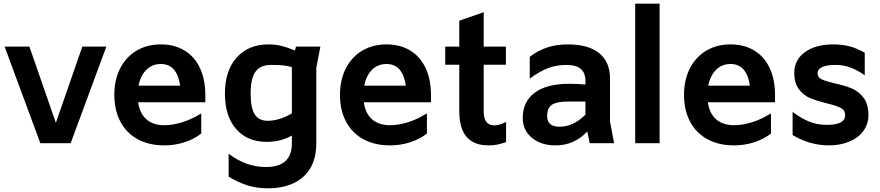

<svg xmlns="http://www.w3.org/2000/svg" viewBox="-20 -774 4760 1038"><path d="M555 -522 362 0H198L5 -522H139L282 -110L425 -522Z M1090 -221H727Q735 -161 771.5 -129Q808 -97 869 -97Q914 -97 966.5 -113.5Q1019 -130 1064 -159H1068V-52Q1028 -21 976.5 -4.5Q925 12 868 12Q786 12 725 -21Q664 -54 631 -116Q598 -178 598 -261Q598 -342 629.5 -404Q661 -466 718 -500Q775 -534 850 -534Q923 -534 977.5 -501Q1032 -468 1061 -406Q1090 -344 1090 -261ZM729 -311H954Q946 -368 920 -398Q894 -428 850 -428Q803 -428 771.5 -397Q740 -366 729 -311Z M1712 -522 1690 -407V0Q1690 119 1620 181.5Q1550 244 1429 244Q1365 244 1314 227Q1263 210 1216 181V57Q1310 129 1418 129Q1558 129 1558 0V-41Q1496 -7 1422 -7Q1317 -7 1256.5 -76.5Q1196 -146 1196 -268Q1196 -392 1259.5 -463Q1323 -534 1432 -534Q1467 -534 1499 -526.5Q1531 -519 1575 -501L1580 -522ZM1558 -161V-411Q1532 -419 1506.5 -421Q1481 -423 1445 -423Q1387 -423 1361 -386Q1335 -349 1335 -268Q1335 -191 1357 -156Q1379 -121 1427 -121Q1490 -121 1558 -161Z M2310 -221H1947Q1955 -161 1991.5 -129Q2028 -97 2089 -97Q2134 -97 2186.5 -113.5Q2239 -130 2284 -159H2288V-52Q2248 -21 2196.5 -4.5Q2145 12 2088 12Q2006 12 1945 -21Q1884 -54 1851 -116Q1818 -178 1818 -261Q1818 -342 1849.5 -404Q1881 -466 1938 -500Q1995 -534 2070 -534Q2143 -534 2197.5 -501Q2252 -468 2281 -406Q2310 -344 2310 -261ZM1949 -311H2174Q2166 -368 2140 -398Q2114 -428 2070 -428Q2023 -428 1991.5 -397Q1960 -366 1949 -311Z M2595 -522H2715V-424H2595V-172Q2595 -96 2653 -96Q2680 -96 2716 -115V-6Q2691 3 2669.5 7.5Q2648 12 2621 12Q2463 12 2463 -172V-424H2387V-522H2463V-662L2595 -708Z M3168 0 3155 -63Q3084 12 2984 12Q2905 12 2855.5 -29Q2806 -70 2806 -137Q2806 -224 2870.5 -272.5Q2935 -321 3057 -321Q3101 -321 3145 -317V-336Q3145 -380 3120 -401.5Q3095 -423 3041 -423Q2988 -423 2942.5 -405.5Q2897 -388 2844 -349V-467Q2890 -502 2940 -518Q2990 -534 3050 -534Q3161 -534 3219.5 -486.5Q3278 -439 3278 -348V-116L3300 0ZM3004 -89Q3042 -89 3076 -104.5Q3110 -120 3145 -154V-225H3049Q2991 -225 2964.5 -208Q2938 -191 2938 -147Q2938 -89 3004 -89Z M3414 -754H3546V0H3414Z M4170 -221H3807Q3815 -161 3851.5 -129Q3888 -97 3949 -97Q3994 -97 4046.5 -113.5Q4099 -130 4144 -159H4148V-52Q4108 -21 4056.5 -4.5Q4005 12 3948 12Q3866 12 3805 -21Q3744 -54 3711 -116Q3678 -178 3678 -261Q3678 -342 3709.5 -404Q3741 -466 3798 -500Q3855 -534 3930 -534Q4003 -534 4057.5 -501Q4112 -468 4141 -406Q4170 -344 4170 -261ZM3809 -311H4034Q4026 -368 4000 -398Q3974 -428 3930 -428Q3883 -428 3851.5 -397Q3820 -366 3809 -311Z M4265 -44V-169Q4313 -133 4356 -116Q4399 -99 4449 -99Q4500 -99 4524.5 -112Q4549 -125 4549 -152Q4549 -178 4525.5 -190.5Q4502 -203 4451 -215Q4395 -229 4360 -243.5Q4325 -258 4299.5 -291Q4274 -324 4274 -380Q4274 -450 4331.5 -492Q4389 -534 4486 -534Q4533 -534 4573 -523.5Q4613 -513 4655 -489V-367Q4612 -397 4575 -410Q4538 -423 4496 -423Q4450 -423 4425 -411.5Q4400 -400 4400 -378Q4400 -356 4421.5 -345.5Q4443 -335 4490 -324Q4546 -312 4583.5 -296.5Q4621 -281 4648 -246.5Q4675 -212 4675 -151Q4675 -104 4648 -66.5Q4621 -29 4572 -8.5Q4523 12 4461 12Q4409 12 4359 -2.5Q4309 -17 4265 -44Z"/></svg>

Font: AmikoBold
Style: Bold
Weight: 700
Designer: Pablo Impallari, Rodrigo Fuenzalida, Andres Torresi
Foundry: Impallari Type
Version: Version 1.000; ttfautohint (v1.3)